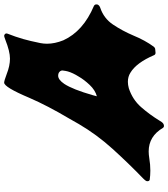

<svg xmlns="http://www.w3.org/2000/svg" viewBox="36 -826 790 901"><g transform="rotate(-90 430.5 -375.0)"><path d="M290 0Q285.2 0 281.7 -4.4Q242.2 -71.8 170.9 -71.8Q156.7 -71.8 137.7 -68.8Q108.9 -64 81.1 -64Q59.1 -64 38.1 -66.9Q31.7 -68.8 31.2 -76.2V-78.1Q31.2 -80.1 31.7 -82Q33.2 -86.9 43.5 -97.2Q115.7 -167 182.9 -241.2Q250 -315.4 299.3 -399.4Q312 -422.9 325.7 -445.8Q385.7 -546.9 422.4 -631.8Q472.2 -750 493.7 -750Q502.4 -750 534.7 -737.8Q572.8 -722.7 606.4 -722.7Q640.1 -722.7 695.3 -744.6Q710 -750 712.9 -750Q717.8 -750 721.7 -746.1Q724.6 -743.2 724.6 -739.3Q724.6 -736.8 723.6 -734.4Q709 -697.8 698.2 -660.2Q689.5 -629.9 679.2 -579.6Q676.3 -564.5 676.3 -548.8Q676.3 -512.2 692.4 -472.2Q734.9 -378.9 854 -328.6Q860.8 -324.7 860.8 -317.4Q860.8 -314.9 860.4 -312.5Q857.4 -303.7 845.7 -299.3Q795.4 -282.7 766.1 -239Q736.8 -195.3 714.8 -143.6Q692.4 -88.9 662.6 -48.3Q656.7 -41 648.9 -41L633.8 -39.6Q626 -39.6 623 -45.9Q586.9 -129.9 540 -157.7Q521.5 -169.4 497.6 -169.4Q483.4 -169.4 467.3 -165Q414.1 -147.5 378.9 -107.4Q343.8 -67.4 315.4 -21L309.1 -11.2Q301.3 0 290 0ZM429.7 -314.9Q458.5 -322.8 483.2 -348.9Q507.8 -375 522 -399.9Q539.6 -427.7 546.4 -451.7Q548.8 -460.4 550.3 -473.1Q550.8 -474.6 550.8 -476.6Q550.8 -487.3 539.1 -494.1Q532.7 -496.6 526.4 -496.6Q507.3 -496.6 487.8 -467.8Q461.9 -428.7 434.6 -333.5Z"/></g></svg>

Font: Weird Comic
Style: Italic
Weight: 400
Italic angle: -16°
Designer: GGBotNet
Foundry: GGBotNet
Version: 0.80